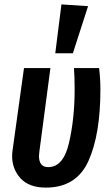

<svg xmlns="http://www.w3.org/2000/svg" viewBox="-20 -838 507 872"><path d="M436 -432Q436 -227 381.5 -106.5Q327 14 188 14Q112 14 73.5 -28Q35 -70 35 -130Q35 -139 37 -155L89 -529H209L159 -151Q157 -135 157 -130Q157 -79 199 -79Q268 -79 293.5 -189.5Q319 -300 319 -431Q319 -489 316 -529H430Q436 -481 436 -432ZM259 -818 380 -810 311 -596H231Z"/></svg>

Font: Fira Sans Extra Condensed Medium
Style: Italic
Weight: 500
Width: 3
Italic angle: -8°
Designer: Carrois Corporate & Edenspiekermann AG
Foundry: Carrois Corporate GbR & Edenspiekermann AG
Version: Version 4.203